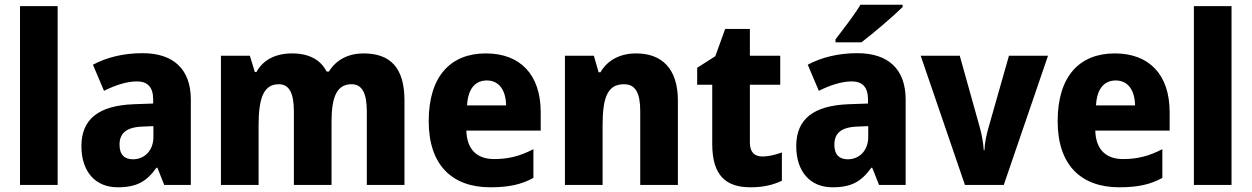

<svg xmlns="http://www.w3.org/2000/svg" viewBox="-20 -786 5320 816"><path d="M225 0V-760H65V0Z M586 -560C504 -560 433 -542 375 -511L422 -400C472 -425 520 -440 562 -440C607 -440 631 -416 631 -363V-346L547 -343C402 -337 326 -282 326 -165C326 -57 385 10 480 10C562 10 603 -15 645 -73H649L678 0H791V-363C791 -493 716 -560 586 -560ZM587 -248 632 -250V-204C632 -146 594 -109 545 -109C510 -109 488 -128 488 -171C488 -218 515 -246 587 -248Z M1525 -559C1462 -559 1409 -533 1378 -482H1368C1343 -531 1295 -559 1221 -559C1152 -559 1098 -532 1070 -480H1063L1042 -549H919V0H1079V-252C1079 -367 1099 -428 1165 -428C1209 -428 1229 -391 1229 -312V0H1389V-268C1389 -373 1411 -428 1474 -428C1518 -428 1539 -392 1539 -312V0H1699V-359C1699 -497 1640 -559 1525 -559Z M2045 -559C1895 -559 1802 -462 1802 -271C1802 -84 1902 10 2064 10C2142 10 2197 -2 2247 -30V-152C2191 -123 2142 -110 2080 -110C2004 -110 1964 -154 1962 -231H2278V-309C2278 -470 2190 -559 2045 -559ZM2049 -444C2102 -444 2130 -401 2131 -338H1965C1969 -412 2002 -444 2049 -444Z M2684 -559C2617 -559 2563 -532 2532 -479H2524L2504 -549H2381V0H2541V-253C2541 -372 2562 -428 2632 -428C2682 -428 2701 -389 2701 -313V0H2861V-359C2861 -495 2792 -559 2684 -559Z M3220 -121C3186 -121 3167 -140 3167 -180V-426H3296V-549H3167V-663H3062L3020 -547L2943 -498V-426H3007V-174C3007 -37 3068 10 3170 10C3226 10 3268 -1 3303 -18V-138C3274 -128 3248 -121 3220 -121Z M3816 -756V-766H3637C3610 -721 3564 -662 3531 -619V-606H3641C3691 -644 3779 -719 3816 -756ZM3624 -560C3542 -560 3471 -542 3413 -511L3460 -400C3510 -425 3558 -440 3600 -440C3645 -440 3669 -416 3669 -363V-346L3585 -343C3440 -337 3364 -282 3364 -165C3364 -57 3423 10 3518 10C3600 10 3641 -15 3683 -73H3687L3716 0H3829V-363C3829 -493 3754 -560 3624 -560ZM3625 -248 3670 -250V-204C3670 -146 3632 -109 3583 -109C3548 -109 3526 -128 3526 -171C3526 -218 3553 -246 3625 -248Z M4081 0H4246L4434 -549H4268L4181 -243C4172 -212 4165 -178 4164 -148H4161C4159 -180 4152 -217 4144 -245L4059 -549H3893Z M4718 -559C4568 -559 4475 -462 4475 -271C4475 -84 4575 10 4737 10C4815 10 4870 -2 4920 -30V-152C4864 -123 4815 -110 4753 -110C4677 -110 4637 -154 4635 -231H4951V-309C4951 -470 4863 -559 4718 -559ZM4722 -444C4775 -444 4803 -401 4804 -338H4638C4642 -412 4675 -444 4722 -444Z M5214 0V-760H5054V0Z"/></svg>

Font: Noto Sans Arabic UI SmCn XBd
Style: Regular
Weight: 800
Width: 4
Designer: Monotype Design Team, Nadine Chahine and Nizar Qandah
Foundry: Monotype Imaging Inc.
Version: Version 2.010